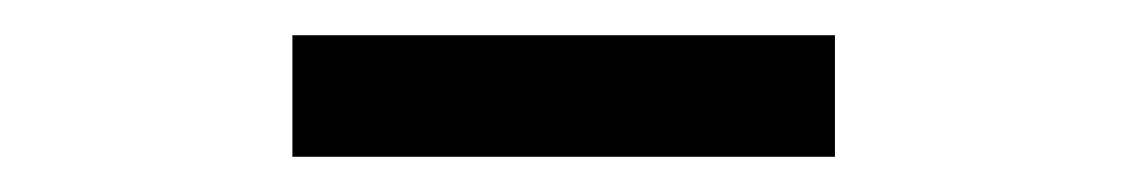

<svg xmlns="http://www.w3.org/2000/svg" viewBox="-20 -770 640 109"><path d="M146 -681V-750H454V-681Z"/></svg>

Font: CommitMono
Style: 450Regular
Weight: 450
Designer: Eigil Nikolajsen
Foundry: Eigil Nikolajsen
Version: Version 1.002